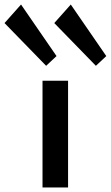

<svg xmlns="http://www.w3.org/2000/svg" viewBox="-108 -829 490 849"><path d="M80 0V-472H193V0ZM316 -538 132 -727 205 -809 362 -581ZM96 -538 -88 -727 -15 -809 142 -581Z"/></svg>

Font: Lil Grotesk Bold
Style: Regular
Weight: 700
Designer: Bastien Sozeau
Foundry: NBR — Bastien Sozeau
Version: Version 4.002; ttfautohint (v1.8.4.7-5d5b)